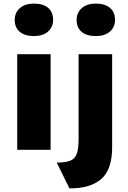

<svg xmlns="http://www.w3.org/2000/svg" viewBox="-20 -835 716 1070"><path d="M169 -634Q119 -634 90.5 -657.5Q62 -681 62 -724Q62 -764 90.5 -789.5Q119 -815 169 -815Q220 -815 248 -791.5Q276 -768 276 -724Q276 -684 247.5 -659Q219 -634 169 -634ZM76 0V-533H262V0ZM514 -634Q463 -634 435 -657.5Q407 -681 407 -724Q407 -764 435.5 -789.5Q464 -815 514 -815Q564 -815 592.5 -791.5Q621 -768 621 -724Q621 -684 592.5 -659Q564 -634 514 -634ZM367 215 296 71Q345 71 371.5 60.5Q398 50 408 21.5Q418 -7 418 -59V-533H605V-15Q605 109 545 162Q485 215 367 215Z"/></svg>

Font: Lexend ExtraBold
Style: Regular
Weight: 800
Designer: Bonnie Shaver-Troup, Thomas Jockin
Foundry: Lexend
Version: Version 1.007; ttfautohint (v1.8.3)